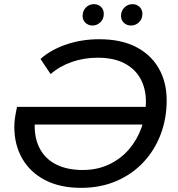

<svg xmlns="http://www.w3.org/2000/svg" viewBox="-20 -897 857 925"><path d="M370 8Q270 8 198 -29Q126 -66 87.5 -132.5Q49 -199 49 -286Q49 -307 52 -328Q55 -349 62 -382H697L681 -297H114L152 -343Q150 -327 148.5 -317.5Q147 -308 147 -292Q147 -225 174 -177Q201 -129 253 -103.5Q305 -78 379 -78Q448 -78 504.5 -104.5Q561 -131 600.5 -176.5Q640 -222 661.5 -281.5Q683 -341 683 -407Q683 -470 657 -517.5Q631 -565 579.5 -592Q528 -619 450 -619Q385 -619 326 -598.5Q267 -578 224 -540L175 -613Q226 -658 300 -683Q374 -708 458 -708Q563 -708 635 -671Q707 -634 745 -567.5Q783 -501 783 -413Q783 -326 754 -249.5Q725 -173 670.5 -115Q616 -57 540 -24.5Q464 8 370 8ZM611 -774Q591 -774 577 -787Q563 -800 563 -820Q563 -845 579.5 -861Q596 -877 618 -877Q638 -877 652 -864Q666 -851 666 -830Q666 -805 649.5 -789.5Q633 -774 611 -774ZM426 -774Q406 -774 392 -787Q378 -800 378 -820Q378 -845 394 -861Q410 -877 432 -877Q453 -877 466.5 -864Q480 -851 480 -830Q480 -805 463.5 -789.5Q447 -774 426 -774Z"/></svg>

Font: MOST Montserrat Medium
Style: Italic
Weight: 500
Italic angle: -11.3°
Designer: Julieta Ulanovsky
Foundry: Julieta Ulanovsky
Version: Version 8.000;March 11, 2024;FontCreator 15.0.0.2926 64-bit